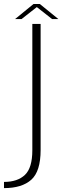

<svg xmlns="http://www.w3.org/2000/svg" viewBox="-84 -713 312 962"><path d="M-64 229.5Q26 229.5 72.8 187.5Q119.5 145.5 119.5 38.5V-593H78V39.5Q78 128 41 163.2Q4 198.5 -64 198.5ZM-8.5 -617.5H24L100.5 -677.5L177 -617.5H208.5L115.5 -693H84Z"/></svg>

Font: Anybody Thin ExtraLight
Style: Regular
Weight: 250
Version: Version 1.113;gftools[0.9.25]